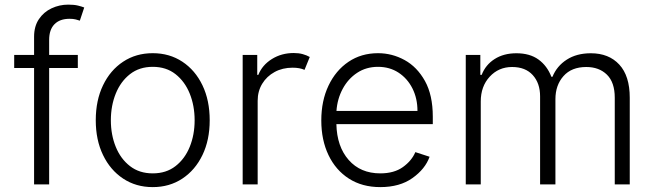

<svg xmlns="http://www.w3.org/2000/svg" viewBox="-20 -777 2757 809"><path d="M307.9 -545.5V-490.4H187.1V0H123.6V-490.4H39.8V-545.5H123.6V-622.2Q123.6 -666.2 144 -696.4Q164.4 -726.6 197.4 -742Q230.5 -757.5 267.4 -757.5Q292.6 -757.5 308.9 -753.4Q325.3 -749.3 334.9 -745.4L316.4 -690Q309.3 -692.5 299 -695.1Q288.7 -697.8 273.1 -697.8Q231.9 -697.8 209.5 -674.9Q187.1 -652 187.1 -609V-545.5Z M623.6 11.4Q552.9 11.4 498.8 -24.5Q444.6 -60.4 414.1 -123.8Q383.5 -187.1 383.5 -270.2Q383.5 -354 414.1 -417.6Q444.6 -481.2 498.8 -517Q552.9 -552.9 623.6 -552.9Q694.2 -552.9 748.4 -517Q802.6 -481.2 833.1 -417.6Q863.6 -354 863.6 -270.2Q863.6 -187.1 833.1 -123.8Q802.6 -60.4 748.4 -24.5Q694.2 11.4 623.6 11.4ZM623.6 -46.5Q680.4 -46.5 719.6 -77.1Q758.9 -107.6 779.5 -158.4Q800.1 -209.2 800.1 -270.2Q800.1 -331.3 779.5 -382.5Q758.9 -433.6 719.6 -464.5Q680.4 -495.4 623.6 -495.4Q567.1 -495.4 527.7 -464.5Q488.3 -433.6 467.7 -382.5Q447.1 -331.3 447.1 -270.2Q447.1 -209.2 467.7 -158.4Q488.3 -107.6 527.7 -77.1Q567.1 -46.5 623.6 -46.5Z M1002.5 0V-545.5H1063.9V-461.6H1068.5Q1084.9 -502.8 1125.5 -528.2Q1166.2 -553.6 1217.7 -553.6Q1238.6 -553.6 1255.3 -549Q1272 -544.4 1285.2 -536.9L1263.1 -482.6Q1242.9 -491.8 1213.1 -491.8Q1170.5 -491.8 1137.3 -473.7Q1104 -455.6 1084.9 -424.2Q1065.7 -392.8 1065.7 -352.3V0Z M1582.4 11.4Q1506 11.4 1450.3 -24.3Q1394.5 -60 1364.2 -123.4Q1333.8 -186.8 1333.8 -269.5Q1333.8 -352.3 1364.2 -416.2Q1394.5 -480.1 1448.3 -516.5Q1502.1 -552.9 1572.8 -552.9Q1632.1 -552.9 1684.8 -524Q1737.6 -495 1770.6 -435.7Q1803.6 -376.4 1803.6 -285.2V-253.9H1397.4Q1399.5 -159.4 1449.2 -103Q1498.9 -46.5 1582.4 -46.5Q1640.6 -46.5 1677.6 -73Q1714.5 -99.4 1730.1 -136L1790.1 -116.5Q1771.7 -65 1718 -26.8Q1664.4 11.4 1582.4 11.4ZM1397.7 -309.7H1739Q1739 -362.2 1717.9 -404.3Q1696.7 -446.4 1659.3 -470.9Q1621.8 -495.4 1572.8 -495.4Q1523.1 -495.4 1484.9 -470.2Q1446.7 -445 1424 -402.7Q1401.3 -360.4 1397.7 -309.7Z M1942.5 0V-545.5H2003.9V-461.6H2009.6Q2025.9 -503.9 2064.1 -528.2Q2102.3 -552.6 2155.9 -552.6Q2212.4 -552.6 2248.8 -526.3Q2285.2 -500 2303.3 -453.5H2307.9Q2326.3 -498.9 2368.1 -525.7Q2409.8 -552.6 2469.5 -552.6Q2545.5 -552.6 2589.5 -504.8Q2633.5 -457 2633.5 -365.4V0H2570.3V-365.4Q2570.3 -430 2537.3 -462.4Q2504.3 -494.7 2450.3 -494.7Q2388.1 -494.7 2354.2 -456.3Q2320.3 -418 2320.3 -359V0H2255.7V-371.1Q2255.7 -426.5 2224.8 -460.6Q2193.9 -494.7 2137.8 -494.7Q2081 -494.7 2043.3 -453.8Q2005.7 -413 2005.7 -349.4V0Z"/></svg>

Font: Inter UI Light
Style: Regular
Weight: 300
Designer: Rasmus Andersson
Foundry: rsms
Version: 3.2;8d6f07862